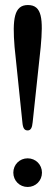

<svg xmlns="http://www.w3.org/2000/svg" viewBox="-20 -738 220 764"><path d="M90 -219C102 -219 108 -229 110 -252L142 -551C152 -662 148 -718 91 -718C36 -718 29 -662 38 -551L69 -252C71 -228 77 -219 90 -219ZM33 -51C33 -19 58 6 90 6C122 6 147 -19 147 -51C147 -83 122 -108 90 -108C58 -108 33 -83 33 -51Z"/></svg>

Font: RL Madena
Style: Regular
Weight: 400
Designer: I Kadek Wantara Putra
Foundry: Roughlines ID
Version: Version 1.000;Glyphs 3.1.2 (3151)